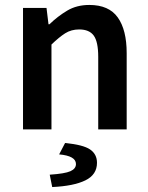

<svg xmlns="http://www.w3.org/2000/svg" viewBox="-20 -523 600 776"><path d="M73 0V-491H168L176 -425H180Q213 -457 251.5 -480Q290 -503 341 -503Q420 -503 456 -452.5Q492 -402 492 -308V0H377V-293Q377 -354 359 -379Q341 -404 300 -404Q268 -404 243.5 -388.5Q219 -373 188 -343V0ZM191 233 181 183Q242 179 264.5 169Q287 159 287 140Q287 107 219 101L243 55Q316 62 344 81Q372 100 372 135Q372 183 325 206Q278 229 191 233Z"/></svg>

Font: Processing Sans Pro Semibold
Style: Regular
Weight: 600
Designer: Paul D. Hunt
Foundry: Adobe Systems Incorporated
Version: Version 2.020;PS 2.000;hotconv 1.0.86;makeotf.lib2.5.63406